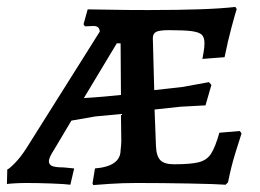

<svg xmlns="http://www.w3.org/2000/svg" viewBox="-31 -528 749 554"><path d="M317 -95Q319 -111 319 -121L318 -199L244 -192L175 -180L125 -96Q110 -73 110 -63Q110 -53 119.5 -49Q129 -45 152 -45L183 -42L172 5Q159 3 118.5 1.5Q78 0 46 0Q27 0 11 1Q-5 2 -11 3L-10 -39Q-4 -41 12.5 -58Q29 -75 45 -100L257 -437Q256 -446 251.5 -449.5Q247 -453 239 -453L214 -452L210 -458L222 -501Q237 -501 285.5 -500Q334 -499 397 -499Q572 -499 648 -508L652 -502Q648 -490 637 -449Q626 -408 617 -363L553 -358Q554 -363 556.5 -377.5Q559 -392 559 -403Q559 -420 551.5 -427.5Q544 -435 523 -438Q502 -441 457 -441Q429 -441 419.5 -436Q410 -431 410 -418L414 -268L495 -277L572 -291L579 -283L562 -224L489 -220L415 -212L419 -107Q420 -78 431.5 -66Q443 -54 471 -54Q520 -54 543 -60Q566 -66 578 -84.5Q590 -103 602 -145L661 -150L666 -143Q662 -131 649 -89.5Q636 -48 627 -2L620 5Q595 3 515.5 1.5Q436 0 363 0Q323 0 286 2.5Q249 5 238 6L236 1L243 -42Q317 -48 317 -95ZM318 -254 317 -403H306L211 -245L266 -249Z"/></svg>

Font: Alegreya SC Medium
Style: Italic
Weight: 500
Italic angle: -7°
Designer: Juan Pablo del Peral
Foundry: Huerta Tipografica
Version: Version 2.007; ttfautohint (v1.6)